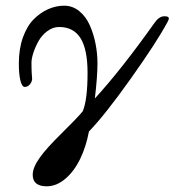

<svg xmlns="http://www.w3.org/2000/svg" viewBox="-20 -445 620 682"><path d="M146 216.8Q96.2 216.8 96.2 175.8Q96.2 149.4 122.1 113.8Q143.6 83 199.2 28.3Q254.9 -26.4 273.9 -49.8Q291 -90.8 291 -186Q291 -269.5 266.1 -309.3Q241.2 -349.1 189.9 -349.1Q168 -349.1 148.4 -334.7Q128.9 -320.3 117.2 -299.6Q105.5 -278.8 98.6 -257.8Q91.8 -236.8 91.8 -222.2Q91.8 -212.9 92 -203.9Q92.3 -194.8 92.5 -188.2Q92.8 -181.6 93.3 -176.8Q93.8 -171.9 93.8 -168.9L94.2 -166Q94.2 -155.8 86.7 -146Q79.1 -136.2 67.9 -136.2Q58.1 -136.2 52.5 -158.9Q46.9 -181.6 46.9 -219.2Q46.9 -271.5 61.5 -312.3Q76.2 -353 99.9 -376.7Q123.5 -400.4 151.4 -412.6Q179.2 -424.8 208 -424.8Q237.8 -424.8 261.5 -405.5Q285.2 -386.2 298.8 -355.5Q312.5 -324.7 319.3 -290Q326.2 -255.4 326.2 -220.2Q326.2 -172.4 316.9 -95.2Q410.6 -197.3 528.8 -363.8Q544.9 -387.2 564 -387.2Q576.2 -387.2 578.9 -382.8Q581.5 -378.4 575.2 -367.2Q538.1 -297.4 445.1 -166.5Q352.1 -35.6 295.9 22Q286.1 75.2 264.9 119.1Q243.7 163.1 212.2 189.9Q180.7 216.8 146 216.8Z"/></svg>

Font: Junicode SmCond Light
Style: Italic
Weight: 300
Width: 4
Italic angle: -11°
Designer: Peter S. Baker
Version: Version 2.206